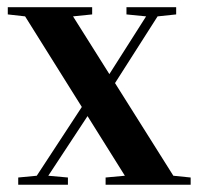

<svg xmlns="http://www.w3.org/2000/svg" viewBox="-20 -510 546 530"><path d="M458.5 -24.9 506.3 -20V0H271.5V-20L324.7 -24.9L49.3 -464.8L1.5 -470.2V-490.2H234.4V-470.2L181.6 -464.8ZM284.2 -259.8 261.2 -272.9 383.3 -464.8 329.1 -470.2V-490.2H466.3V-470.2L415 -464.8ZM242.7 -271 266.6 -257.8 113.3 -24.9 167.5 -20V0H30.3V-20L81.5 -24.9Z"/></svg>

Font: VidalokaRegular
Style: Regular
Weight: 400
Designer: Cyreal (www.cyreal.org)
Foundry: Cyreal (www.cyreal.org)
Version: Version 1.000